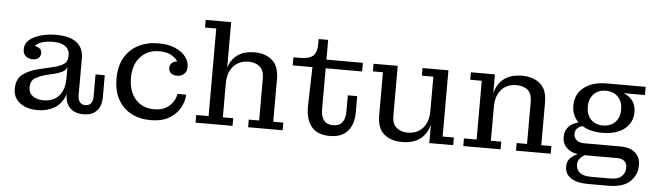

<svg xmlns="http://www.w3.org/2000/svg" viewBox="-52 -928 4554 1328"><g transform="rotate(5 2224.5 -264.0)"><path d="M224 9Q148 9 101 -26.5Q54 -62 54 -124Q54 -193 98 -226Q142 -259 212 -275L301 -296Q350 -307 377.5 -325Q405 -343 405 -385V-387Q405 -427 375.5 -449Q346 -471 288 -471Q252 -471 218.5 -462Q185 -453 166 -432Q188 -428 201.5 -416.5Q215 -405 215 -385Q214 -364 199.5 -351Q185 -338 159 -338Q133 -338 112.5 -353.5Q92 -369 92 -402Q92 -442 122.5 -468Q153 -494 202.5 -507.5Q252 -521 308 -521Q400 -521 449 -484.5Q498 -448 498 -373V-114Q498 -88 511.5 -71Q525 -54 550 -54Q576 -54 589 -71Q602 -88 602 -114V-272H666V-120Q666 -59 634.5 -24.5Q603 10 542 10Q481 10 448 -24Q415 -58 415 -119Q392 -51 340.5 -21Q289 9 224 9ZM155 -143Q155 -104 184 -83Q213 -62 261 -62Q299 -62 331.5 -78.5Q364 -95 384 -132Q404 -169 404 -230V-304Q394 -282 372 -271Q350 -260 313 -250L263 -239Q216 -226 185.5 -207Q155 -188 155 -143Z M1009 10Q933 10 874.5 -20.5Q816 -51 782.5 -110.5Q749 -170 749 -256Q749 -343 783.5 -402.5Q818 -462 878.5 -493Q939 -524 1017 -524Q1086 -524 1134 -503Q1182 -482 1207 -449Q1232 -416 1232 -379Q1232 -348 1213 -330Q1194 -312 1164 -312Q1137 -312 1121.5 -325.5Q1106 -339 1106 -361Q1106 -383 1120 -395.5Q1134 -408 1157 -411Q1140 -436 1109 -453Q1078 -470 1028 -470Q947 -470 897.5 -416Q848 -362 848 -269Q848 -177 896.5 -122Q945 -67 1027 -67Q1076 -67 1108 -86Q1140 -105 1157.5 -133Q1175 -161 1178 -187H1239Q1237 -139 1211 -93.5Q1185 -48 1135 -19Q1085 10 1009 10Z M1320 0V-53H1406V-661H1328V-714H1505V-399Q1546 -520 1685 -520Q1760 -520 1807.5 -479.5Q1855 -439 1855 -348V-53H1925V0H1685V-53H1757V-346Q1757 -401 1727 -426.5Q1697 -452 1647 -452Q1610 -452 1577.5 -434.5Q1545 -417 1525 -380.5Q1505 -344 1505 -286V-53H1577V0Z M2252 11Q2164 11 2123 -42Q2082 -95 2085 -189L2092 -453H1955V-509H1998Q2066 -509 2092 -534Q2118 -559 2118 -615V-650H2184V-513H2437V-453H2184V-167Q2184 -119 2205 -92Q2226 -65 2269 -65Q2312 -65 2332.5 -92Q2353 -119 2353 -167V-280H2418V-168Q2418 -84 2376.5 -36.5Q2335 11 2252 11Z M2753 9Q2677 9 2629 -31Q2581 -71 2581 -162V-460H2511V-513H2679V-165Q2679 -110 2709.5 -84.5Q2740 -59 2789 -59Q2827 -59 2859 -76Q2891 -93 2911 -129.5Q2931 -166 2931 -224V-460H2851V-513H3031V-53H3109V0H2943V-129Q2907 9 2753 9Z M3179 0V-53H3267V-461H3187V-513H3354V-382Q3390 -520 3543 -520Q3619 -520 3667.5 -480Q3716 -440 3716 -349V-53H3786V0H3545V-53H3617V-346Q3617 -402 3587.5 -427Q3558 -452 3507 -452Q3470 -452 3438 -435Q3406 -418 3386 -381.5Q3366 -345 3366 -287V-53H3438V0Z M4062 186Q3984 186 3942 158.5Q3900 131 3900 78Q3900 43 3921.5 20.5Q3943 -2 3973 -13Q3924 -20 3894.5 -49Q3865 -78 3865 -122Q3865 -168 3891.5 -195.5Q3918 -223 3959 -232Q3913 -277 3913 -346Q3913 -426 3972.5 -472Q4032 -518 4131 -518H4400V-461H4250Q4286 -450 4312 -419Q4338 -388 4338 -336Q4338 -264 4282 -219.5Q4226 -175 4128 -175Q4045 -175 3990 -209Q3966 -204 3952 -189Q3938 -174 3938 -150Q3938 -124 3957.5 -108Q3977 -92 4011 -92H4258Q4329 -92 4365 -60.5Q4401 -29 4401 25Q4401 94 4352.5 140Q4304 186 4201 186ZM4128 -226Q4181 -226 4213 -258.5Q4245 -291 4245 -346Q4245 -401 4213.5 -434Q4182 -467 4128 -467Q4076 -467 4044.5 -434Q4013 -401 4013 -346Q4013 -291 4044.5 -258.5Q4076 -226 4128 -226ZM4077 135H4210Q4266 135 4290.5 110.5Q4315 86 4315 53Q4315 -10 4244 -10H4020Q4004 -1 3989 16Q3974 33 3974 58Q3974 95 3999.5 115Q4025 135 4077 135Z"/></g></svg>

Font: Montagu Slab 16pt
Style: Regular
Weight: 400
Designer: Florian Karsten
Foundry: Florian Karsten
Version: Version 1.000; ttfautohint (v1.8.3)